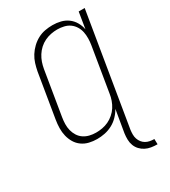

<svg xmlns="http://www.w3.org/2000/svg" viewBox="-229 -856 1057 1191"><g transform="rotate(-30 300.0 -260.0)"><path d="M539 223Q516 223 494.5 219.5Q473 216 454.5 206.5Q436 197 422 182Q408 167 400.5 147.5Q393 128 392.5 106Q392 84 395 62L422 -98Q408 -73 387 -51.5Q366 -30 340 -16.5Q314 -3 286.5 2.5Q259 8 232 8Q203 8 175.5 1.5Q148 -5 125.5 -21Q103 -37 89 -60.5Q75 -84 68.5 -111Q62 -138 62.5 -167Q63 -196 68 -226L120 -541Q125 -567 133 -593Q141 -619 156 -643Q171 -667 192 -687Q213 -707 237.5 -720Q262 -733 289 -738Q316 -743 343 -743Q373 -743 401 -736Q429 -729 451.5 -712.5Q474 -696 488.5 -671Q503 -646 508 -618L527 -735H570L438 62Q436 78 436 94Q436 110 441 125Q446 140 455.5 152Q465 164 478 171.5Q491 179 506.5 182Q522 185 538 185ZM246 -30Q268 -30 290.5 -34Q313 -38 334.5 -48Q356 -58 375 -74.5Q394 -91 406.5 -110.5Q419 -130 427 -152.5Q435 -175 438 -197L490 -512Q494 -536 494.5 -560Q495 -584 490.5 -606.5Q486 -629 474 -648.5Q462 -668 444 -681Q426 -694 402.5 -699.5Q379 -705 355 -705Q333 -705 310 -700.5Q287 -696 265 -685.5Q243 -675 225 -658.5Q207 -642 194 -621.5Q181 -601 173.5 -579Q166 -557 162 -534L110 -219Q106 -195 105.5 -171.5Q105 -148 110.5 -126Q116 -104 128 -85Q140 -66 158.5 -53.5Q177 -41 199.5 -35.5Q222 -30 246 -30Z"/></g></svg>

Font: Iosevka Aile Extralight
Style: Italic
Weight: 200
Italic angle: -9°
Designer: Belleve Invis
Foundry: Belleve Invis
Version: Version 31.1.0; ttfautohint (v1.8.4)